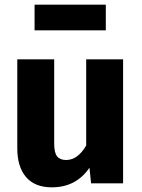

<svg xmlns="http://www.w3.org/2000/svg" viewBox="-20 -785 608 822"><path d="M507 0H370L363 -67Q306 17 202 17Q129 17 91.5 -27Q54 -71 54 -150V-531H212V-170Q212 -131 224.5 -115.5Q237 -100 263 -100Q313 -100 349 -162V-531H507ZM128 -655V-765H433V-655Z"/></svg>

Font: FiraGOUPP
Style: Bold
Weight: 700
Designer: bBox Type
Foundry: bBox Type GmbH
Version: Version 1.001